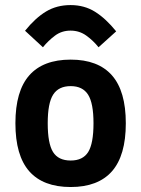

<svg xmlns="http://www.w3.org/2000/svg" viewBox="-20 -734 559 760"><path d="M259.8 6.3Q150.9 6.3 95.9 -55.9Q41 -118.2 41 -246.1Q41 -373.5 95.9 -435.8Q150.9 -498 259.8 -498Q368.2 -498 423.1 -435.8Q478 -373.5 478 -246.1Q478 -118.2 423.1 -55.9Q368.2 6.3 259.8 6.3ZM259.8 -98.6Q308.1 -98.6 329.1 -132.3Q350.1 -166 350.1 -246.1Q350.1 -325.7 328.6 -359.4Q307.1 -393.1 259.8 -393.1Q211.9 -393.1 190.4 -359.4Q168.9 -325.7 168.9 -246.1Q168.9 -166 189.9 -132.3Q210.9 -98.6 259.8 -98.6ZM149.9 -546.9 79.1 -612.3Q120.1 -663.1 162.4 -688.5Q204.6 -713.9 259.3 -713.9Q314 -713.9 356.4 -687.3Q398.9 -660.6 439.9 -609.9L370.1 -546.9Q349.6 -572.8 322 -592.8Q294.4 -612.8 259.3 -612.8Q224.1 -612.8 197.5 -592.8Q170.9 -572.8 149.9 -546.9Z"/></svg>

Font: Anaheim
Style: Bold
Weight: 700
Version: Version 2.001